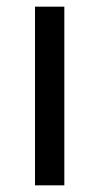

<svg xmlns="http://www.w3.org/2000/svg" viewBox="-20 -556 298 576"><path d="M173 0H85V-536H173Z"/></svg>

Font: Noto Sans Gujarati
Style: Regular
Weight: 400
Designer: Jelle Bosma - Monotype Design Team, Universal Thirst
Foundry: Monotype Imaging Inc.
Version: Version 2.102